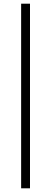

<svg xmlns="http://www.w3.org/2000/svg" viewBox="-20 -766 277 1040"><path d="M94.5 254V-746H142.5V254Z"/></svg>

Font: Newsreader 36pt
Style: Regular
Weight: 400
Designer: Hugues Gentile
Foundry: Production Type
Version: Version 1.003